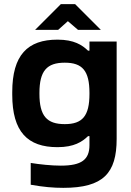

<svg xmlns="http://www.w3.org/2000/svg" viewBox="-20 -700 632 925"><path d="M542 -31V-500H411V-456H404C376 -483 337 -509 257 -509C113 -509 39 -435 39 -256V-244C39 -65 113 9 257 9C337 9 376 -17 404 -44H411V-1C411 69 373 98 273 98C228 98 171 92 128 85V190C190 201 237 205 285 205C478 205 542 134 542 -31ZM149 -556H260L307 -598L356 -556H466L342 -680H273ZM170 -248V-252C170 -359 206 -398 292 -398C377 -398 411 -359 411 -252V-248C411 -141 377 -102 292 -102C206 -102 170 -141 170 -248Z"/></svg>

Font: LT Wave Alt Bold
Style: Regular
Weight: 700
Designer: Daniel Lyons
Version: Version 2.5 (Glyphs App)